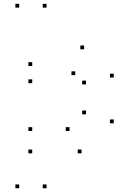

<svg xmlns="http://www.w3.org/2000/svg" viewBox="-20 -795 660 1008"><path d="M224.5 193.3V173.3H204.5V193.3ZM224.5 -755V-775H204.5V-755ZM80.8 -755V-775H60.8V-755ZM80.8 193.3V173.3H60.8V193.3ZM408.2 10V-10H388.2V10ZM577.2 -147.8V-167.8H557.2V-147.8ZM577.2 -388.1V-408.1H557.2V-388.1ZM421.7 -536.1V-556.1H401.7V-536.1ZM149.1 -448.7V-468.7H129.1V-448.7ZM149.1 -358.4V-378.4H129.1V-358.4ZM375.2 -400.5V-420.5H355.2V-400.5ZM431.5 -351.8V-371.8H411.5V-351.8ZM431.5 -194.7V-214.7H411.5V-194.7ZM345 -107.4V-127.4H325V-107.4ZM149.1 -107.4V-127.4H129.1V-107.4ZM149.1 10V-10H129.1V10Z"/></svg>

Font: Monaspace Krypton Dots Var
Style: Regular
Weight: 400
Designer: Riley Cran and the Lettermatic Team
Version: Version 1.100 (Monaspace Krypton Dots)